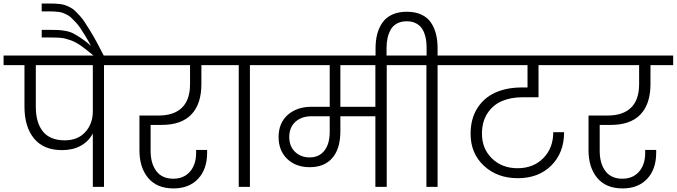

<svg xmlns="http://www.w3.org/2000/svg" viewBox="-49 -1053 3813 1082"><path d="M315.9 -262.2Q389.6 -262.2 431.9 -309.1Q474.1 -356 474.1 -425.8V-686H152.8V-452.1Q152.8 -361.3 193.1 -311.8Q233.4 -262.2 315.9 -262.2ZM-28.8 -686V-740.2H678.2V-686H537.1V0H474.1V-300.8Q450.7 -256.3 406.2 -231.7Q361.8 -207 300.8 -207Q196.8 -207 142.8 -272.5Q88.9 -337.9 88.9 -452.1V-686Z M481.9 -736.8Q435.5 -775.4 406.7 -795.7Q377.9 -815.9 347.9 -826.7Q317.9 -837.4 294.7 -839.6Q271.5 -841.8 226.1 -841.8H186V-884.8H225.1Q260.3 -884.8 279.3 -883.8Q298.3 -882.8 322.3 -878.4Q346.2 -874 365.2 -864Q384.3 -854 408.7 -837.6Q433.1 -821.3 463.9 -794.9Q446.8 -826.2 431.6 -850.8Q416.5 -875.5 403.6 -894.8Q390.6 -914.1 377.2 -928.2Q363.8 -942.4 353 -952.6Q342.3 -962.9 329.3 -969.5Q316.4 -976.1 306.4 -980Q296.4 -983.9 281.7 -985.8Q267.1 -987.8 255.9 -988.3Q244.6 -988.8 227.1 -988.8H186V-1033.2H226.1Q247.6 -1033.2 261.5 -1032.7Q275.4 -1032.2 292.5 -1029.8Q309.6 -1027.3 321 -1022.9Q332.5 -1018.6 347.7 -1010.7Q362.8 -1002.9 374.3 -991.7Q385.7 -980.5 400.9 -963.9Q416 -947.3 429.7 -926.3Q443.4 -905.3 460.9 -876.7Q478.5 -848.1 496.8 -814.2Q515.1 -780.3 537.1 -736.8Z M620.1 -686V-740.2H1213.9V-686H1085.9V-579.1Q1085.9 -466.8 1029.5 -408Q973.1 -349.1 862.8 -349.1H799.8V-203.1Q799.8 -131.8 832 -88.9Q864.3 -45.9 927.7 -45.9Q986.8 -45.9 1021.5 -85.7Q1056.2 -125.5 1056.2 -190.9V-208H1118.2V-191.9Q1118.2 -99.6 1067.4 -45.4Q1016.6 8.8 928.7 8.8Q835.4 8.8 786.1 -50Q736.8 -108.9 736.8 -206.1V-401.9H843.8Q931.2 -401.9 976.6 -446.3Q1022 -490.7 1022 -579.1V-686Z M1296.4 0V-686H1155.8V-740.2H1500.5V-686H1359.4V0Z M1696.3 -166Q1749 -166 1779.1 -204.1Q1809.1 -242.2 1809.1 -310.1V-397.9H1707Q1650.4 -397.9 1615.7 -366.5Q1581.1 -335 1581.1 -280.8Q1581.1 -229 1613.5 -197.5Q1646 -166 1696.3 -166ZM2066.4 -451.2V-686H1869.1V-451.2ZM1442.4 -686V-740.2H2271V-686H2130.4V0H2066.4V-397.9H1869.1V-313Q1869.1 -215.3 1824.2 -163.1Q1779.3 -110.8 1696.3 -110.8Q1617.7 -110.8 1569.3 -157.7Q1521 -204.6 1521 -280.8Q1521 -359.9 1572.5 -405.5Q1624 -451.2 1706.1 -451.2H1809.1V-686Z M2067.4 -724.1V-780.8Q2067.4 -825.2 2076.9 -861.3Q2086.4 -897.5 2106.7 -926.3Q2127 -955.1 2161.6 -970.9Q2196.3 -986.8 2243.2 -986.8Q2290.5 -986.8 2325.2 -970.9Q2359.9 -955.1 2379.4 -926Q2398.9 -897 2408 -861.1Q2417 -825.2 2417 -780.8V-740.2H2558.1V-686H2417V0H2354V-686H2213.4V-740.2H2355V-783.2Q2355 -807.1 2352.1 -827.9Q2349.1 -848.6 2341.3 -868.4Q2333.5 -888.2 2321 -902.1Q2308.6 -916 2288.8 -924.6Q2269 -933.1 2243.2 -933.1Q2211.4 -933.1 2188.2 -920.7Q2165 -908.2 2152.8 -886Q2140.6 -863.8 2135 -838.6Q2129.4 -813.5 2129.4 -783.2V-724.1Z M2500 -686V-740.2H3209V-686H2985.8V-504.9H2895Q2829.6 -504.9 2779.1 -483.2Q2728.5 -461.4 2697.8 -414.3Q2667 -367.2 2667 -299.8Q2667 -214.8 2723.6 -159.9Q2780.3 -105 2867.7 -105Q2957 -105 3012.9 -161.9Q3068.8 -218.8 3068.8 -308.1H3129.9Q3129.9 -192.4 3058.1 -120.6Q2986.3 -48.8 2868.7 -48.8Q2753.4 -48.8 2678.2 -118.7Q2603 -188.5 2603 -298.8Q2603 -383.3 2640.6 -442.9Q2678.2 -502.4 2742.4 -531.2Q2806.6 -560.1 2891.6 -560.1H2923.8V-686Z M3150.9 -686V-740.2H3744.6V-686H3616.7V-579.1Q3616.7 -466.8 3560.3 -408Q3503.9 -349.1 3393.6 -349.1H3330.6V-203.1Q3330.6 -131.8 3362.8 -88.9Q3395 -45.9 3458.5 -45.9Q3517.6 -45.9 3552.2 -85.7Q3586.9 -125.5 3586.9 -190.9V-208H3648.9V-191.9Q3648.9 -99.6 3598.1 -45.4Q3547.4 8.8 3459.5 8.8Q3366.2 8.8 3316.9 -50Q3267.6 -108.9 3267.6 -206.1V-401.9H3374.5Q3461.9 -401.9 3507.3 -446.3Q3552.7 -490.7 3552.7 -579.1V-686Z"/></svg>

Font: SVN-Poppins Light
Style: Regular
Weight: 300
Designer: Ninad Kale (Devanagari), Jonny Pinhorn (Latin)
Foundry: Indian Type Foundry
Version: Version 3.002 2017